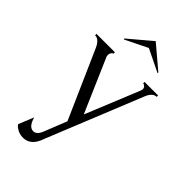

<svg xmlns="http://www.w3.org/2000/svg" viewBox="-249 -682 972 972"><g transform="rotate(45 237.0 -195.5)"><path d="M411 -366 205 143Q181 215 125 215Q99 215 80 203Q61 191 59 183L92 102Q96 116 102 129Q116 155 138 155Q162 155 176 120L225 -3L64 -367Q45 -410 16 -410V-420H148V-410Q143 -410 137.5 -402.5Q132 -395 132 -385Q132 -376 136 -369L259 -86L377 -375Q380 -382 380 -388Q380 -397 373.5 -403.5Q367 -410 360 -410V-420H457V-410Q428 -410 411 -366ZM376 -503 375 -498 254 -557 134 -498 132 -503 254 -606Z"/></g></svg>

Font: Forum
Style: Regular
Weight: 400
Designer: Denis Masharov
Foundry: Denis Masharov
Version: Version 1.000